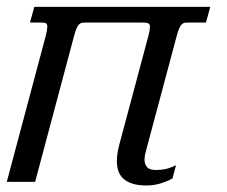

<svg xmlns="http://www.w3.org/2000/svg" viewBox="-45 -539 673 569"><path d="M418 -35.2Q430.7 -35.2 444.3 -37.8Q458 -40.5 476.6 -49.3L466.3 -10.3Q448.2 -0.5 429 5.1Q409.7 10.7 390.1 10.7Q364.3 10.7 347.2 5.1Q330.1 -0.5 319.8 -10.3Q309.6 -20 305.4 -33.2Q301.3 -46.4 301.3 -61.5Q301.3 -74.7 303.7 -88.4Q306.2 -102.1 310.1 -116.2L395 -433.6Q399.4 -451.2 399.4 -459.5Q399.4 -467.8 394 -470Q388.7 -472.2 379.4 -472.2H210.9Q204.1 -472.2 199.2 -471.7Q194.3 -471.2 190.2 -467.5Q186 -463.9 182.4 -456.1Q178.7 -448.2 174.8 -433.6L59.1 0H-24.9L90.8 -433.6Q95.2 -451.2 95.2 -459.5Q95.2 -469.2 89.8 -470.7Q84.5 -472.2 75.2 -472.2H43.9L56.6 -518.6H578.1L565.4 -472.2H515.1Q508.3 -472.2 503.4 -471.7Q498.5 -471.2 494.4 -467.5Q490.2 -463.9 486.6 -456.1Q482.9 -448.2 479 -433.6L388.2 -94.2Q386.2 -87.9 384.8 -80.3Q383.3 -72.8 383.3 -65.4Q383.3 -53.2 390.4 -44.2Q397.5 -35.2 418 -35.2Z"/></svg>

Font: Arian Grqi
Style: Italic
Weight: 400
Italic angle: -15°
Designer: Ruben Hakobyan (Tarumian)
Foundry: Ruben Hakobyan (Tarumian)
Version: Version 1.002